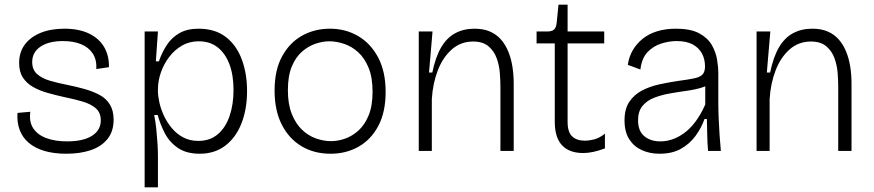

<svg xmlns="http://www.w3.org/2000/svg" viewBox="-20 -647 3746 823"><path d="M265 12Q211 12 170.5 0Q130 -12 103 -35Q76 -58 64 -91Q52 -124 55 -163L110 -168Q104 -125 122.5 -97Q141 -69 178.5 -55Q216 -41 267 -41Q337 -41 374.5 -65Q412 -89 412 -131Q412 -164 391 -182.5Q370 -201 334.5 -211.5Q299 -222 255 -231Q219 -239 185 -248.5Q151 -258 123 -273.5Q95 -289 78.5 -314Q62 -339 62 -377Q62 -423 86 -455.5Q110 -488 153.5 -506Q197 -524 256 -524Q318 -524 361 -503.5Q404 -483 426 -446Q448 -409 447 -359L393 -351Q395 -392 377 -418.5Q359 -445 326.5 -458Q294 -471 250 -471Q189 -471 153.5 -447Q118 -423 118 -381Q118 -348 139 -329.5Q160 -311 194 -301Q228 -291 269 -283Q309 -275 344 -265Q379 -255 407 -240Q435 -225 451 -199Q467 -173 467 -134Q467 -84 441 -51.5Q415 -19 369.5 -3.5Q324 12 265 12Z M600 156V-258V-512H657L648 -384H661Q675 -424 696 -455.5Q717 -487 750 -505.5Q783 -524 831 -524Q902 -524 948 -488.5Q994 -453 1016.5 -392Q1039 -331 1039 -257Q1039 -179 1015 -118Q991 -57 945.5 -22.5Q900 12 836 12Q779 12 742.5 -13Q706 -38 686 -77Q666 -116 656 -154H641Q647 -124 650 -93.5Q653 -63 655 -33.5Q657 -4 657 23V156ZM830 -43Q880 -43 913.5 -71.5Q947 -100 964 -149.5Q981 -199 981 -261Q981 -325 963.5 -371.5Q946 -418 913 -444Q880 -470 832 -470Q792 -470 760 -451.5Q728 -433 705 -402.5Q682 -372 669.5 -336Q657 -300 657 -264V-256Q657 -236 663 -208.5Q669 -181 682 -152.5Q695 -124 715.5 -99Q736 -74 764.5 -58.5Q793 -43 830 -43Z M1397 12Q1326 12 1272 -20.5Q1218 -53 1187.5 -113.5Q1157 -174 1157 -259Q1157 -347 1189.5 -406Q1222 -465 1275.5 -494.5Q1329 -524 1394 -524Q1461 -524 1515 -492.5Q1569 -461 1601 -400.5Q1633 -340 1633 -253Q1633 -167 1602 -108Q1571 -49 1517.5 -18.5Q1464 12 1397 12ZM1399 -42Q1428 -42 1458.5 -52.5Q1489 -63 1516 -87Q1543 -111 1560 -152Q1577 -193 1577 -254Q1577 -315 1560 -356.5Q1543 -398 1515.5 -423Q1488 -448 1455 -459Q1422 -470 1392 -470Q1364 -470 1333.5 -460Q1303 -450 1275.5 -426.5Q1248 -403 1231 -362.5Q1214 -322 1214 -260Q1214 -200 1231 -158Q1248 -116 1275 -90.5Q1302 -65 1334.5 -53.5Q1367 -42 1399 -42Z M1775 0V-314V-512H1834L1819 -336H1833Q1847 -403 1871 -444Q1895 -485 1931 -504.5Q1967 -524 2014 -524Q2053 -524 2081 -511.5Q2109 -499 2128 -477Q2147 -455 2159 -425.5Q2171 -396 2176.5 -361Q2182 -326 2182 -289V0H2125V-277Q2125 -302 2122.5 -334.5Q2120 -367 2109 -397.5Q2098 -428 2074 -448.5Q2050 -469 2008 -469Q1955 -469 1916.5 -435Q1878 -401 1856.5 -345Q1835 -289 1831 -222V0Z M2480 9Q2450 9 2427 0.5Q2404 -8 2388.5 -25Q2373 -42 2365.5 -67Q2358 -92 2358 -125V-461H2280V-512H2325Q2346 -512 2355 -520.5Q2364 -529 2366 -548L2374 -627H2413V-512H2570V-461H2413V-124Q2413 -81 2432.5 -62.5Q2452 -44 2486 -44Q2505 -44 2527 -49.5Q2549 -55 2573 -74V-11Q2547 -1 2523.5 4Q2500 9 2480 9Z M2807 12Q2765 12 2731 -3.5Q2697 -19 2677 -50.5Q2657 -82 2657 -131Q2657 -180 2677.5 -210.5Q2698 -241 2731 -258.5Q2764 -276 2804.5 -285Q2845 -294 2886 -300Q2932 -306 2957 -311.5Q2982 -317 2992 -328.5Q3002 -340 3002 -362Q3002 -394 2988.5 -418.5Q2975 -443 2948.5 -457Q2922 -471 2880 -471Q2849 -471 2815 -460.5Q2781 -450 2756 -424Q2731 -398 2725 -349L2671 -369Q2676 -404 2692.5 -432Q2709 -460 2735 -481Q2761 -502 2797 -513Q2833 -524 2877 -524Q2940 -524 2976.5 -504.5Q3013 -485 3030.5 -455Q3048 -425 3053.5 -392.5Q3059 -360 3059 -333V-208Q3059 -178 3060.5 -141Q3062 -104 3064.5 -67Q3067 -30 3070 0H3015Q3012 -37 3011.5 -70.5Q3011 -104 3010 -137H3000Q2986 -98 2961 -64Q2936 -30 2898.5 -9Q2861 12 2807 12ZM2811 -41Q2836 -41 2861.5 -49.5Q2887 -58 2912.5 -76.5Q2938 -95 2961 -125.5Q2984 -156 3003 -199V-302L3033 -298Q3018 -281 2989.5 -272Q2961 -263 2925 -258Q2889 -253 2852 -246.5Q2815 -240 2784 -228Q2753 -216 2734 -193Q2715 -170 2715 -131Q2715 -86 2741.5 -63.5Q2768 -41 2811 -41Z M3223 0V-314V-512H3282L3267 -336H3281Q3295 -403 3319 -444Q3343 -485 3379 -504.5Q3415 -524 3462 -524Q3501 -524 3529 -511.5Q3557 -499 3576 -477Q3595 -455 3607 -425.5Q3619 -396 3624.5 -361Q3630 -326 3630 -289V0H3573V-277Q3573 -302 3570.5 -334.5Q3568 -367 3557 -397.5Q3546 -428 3522 -448.5Q3498 -469 3456 -469Q3403 -469 3364.5 -435Q3326 -401 3304.5 -345Q3283 -289 3279 -222V0Z"/></svg>

Font: Bricolage Grotesque ExtraLight
Style: Regular
Weight: 250
Designer: Mathieu Triay
Foundry: Atelier Triay
Version: Version 1.000;gftools[0.9.30]